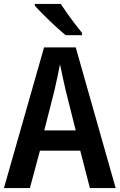

<svg xmlns="http://www.w3.org/2000/svg" viewBox="-20 -956 608 976"><path d="M437 0 388 -190H183L132 0H0L204 -715H365L568 0ZM314 -496Q307 -526 299 -563Q291 -600 285 -629Q280 -601 272 -565Q264 -529 257 -497L205 -293H365ZM289 -936Q303 -914 322.5 -886.5Q342 -859 362 -833Q382 -807 397 -789V-777H314Q293 -794 262.5 -822Q232 -850 203 -879Q174 -908 157 -927V-936Z"/></svg>

Font: Noto Sans Hebrew Condensed SemiBold
Style: Regular
Weight: 600
Width: 3
Designer: Ben Nathan
Foundry: Google LLC
Version: Version 3.001; ttfautohint (v1.8.4.7-5d5b)